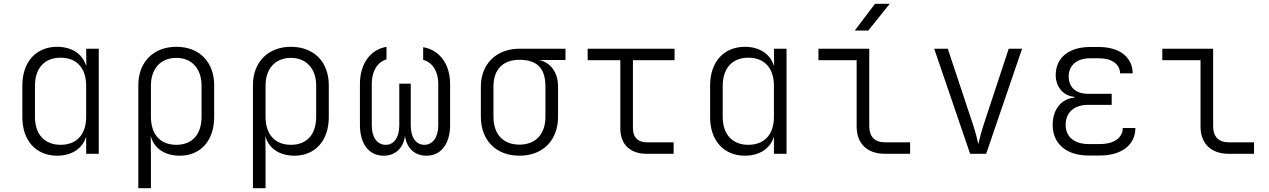

<svg xmlns="http://www.w3.org/2000/svg" viewBox="-20 -805 6640 1005"><path d="M279 10C355 10 411 -27 430 -87H431V0H497V-550H431L432 -463H430C411 -523 355 -560 279 -560C169 -560 97 -481 97 -358V-191C97 -69 169 10 279 10ZM297 -47C214 -47 163 -101 163 -193V-356C163 -449 214 -503 297 -503C382 -503 431 -448 431 -356V-193C431 -101 381 -47 297 -47Z M704 180H770V8L769 -93C786 -29 842 10 921 10C1030 10 1101 -69 1101 -192V-359C1101 -481 1023 -560 903 -560C783 -560 704 -480 704 -359ZM903 -47C819 -47 770 -101 770 -194V-357C770 -446 821 -502 903 -502C983 -502 1035 -446 1035 -357V-194C1035 -101 986 -47 903 -47Z M1304 180H1370V8L1369 -93C1386 -29 1442 10 1521 10C1630 10 1701 -69 1701 -192V-359C1701 -481 1623 -560 1503 -560C1383 -560 1304 -480 1304 -359ZM1503 -47C1419 -47 1370 -101 1370 -194V-357C1370 -446 1421 -502 1503 -502C1583 -502 1635 -446 1635 -357V-194C1635 -101 1586 -47 1503 -47Z M1988 10C2050 10 2091 -30 2100 -94C2108 -30 2150 10 2212 10C2289 10 2336 -52 2336 -151V-365C2336 -469 2282 -543 2195 -558V-492C2243 -479 2274 -431 2274 -368V-149C2274 -86 2245 -47 2201 -47C2157 -47 2130 -86 2130 -149V-367H2070V-149C2070 -86 2043 -47 1999 -47C1954 -47 1926 -86 1926 -149V-368C1926 -432 1956 -481 2003 -494V-560C1917 -545 1864 -470 1864 -365V-151C1864 -52 1911 10 1988 10Z M2699 10C2821 10 2901 -70 2901 -194V-352C2901 -426 2862 -478 2802 -491H2940V-550H2699C2578 -550 2497 -470 2497 -352V-194C2497 -70 2577 10 2699 10ZM2699 -48C2613 -48 2563 -103 2563 -194V-352C2563 -443 2614 -492 2699 -492C2796 -492 2835 -443 2835 -352V-194C2835 -103 2784 -48 2699 -48Z M3365 0H3506V-60H3365C3319 -60 3293 -87 3293 -133V-490H3511V-550H3056V-490H3227V-133C3227 -49 3278 0 3365 0Z M3879 10C3955 10 4011 -27 4030 -87H4031V0H4097V-550H4031L4032 -463H4030C4011 -523 3955 -560 3879 -560C3769 -560 3697 -481 3697 -358V-191C3697 -69 3769 10 3879 10ZM3897 -47C3814 -47 3763 -101 3763 -193V-356C3763 -449 3814 -503 3897 -503C3982 -503 4031 -448 4031 -356V-193C4031 -101 3981 -47 3897 -47Z M4454 -645H4525L4637 -785H4560ZM4612 0H4744V-60H4612C4559 -60 4530 -90 4530 -143V-550H4264V-490H4464V-143C4464 -53 4519 0 4612 0Z M5058 0H5142L5330 -550H5260L5130 -156C5117 -117 5106 -74 5101 -51C5096 -74 5085 -117 5072 -156L4941 -550H4870Z M5738 9C5851 9 5923 -47 5923 -135H5857C5857 -84 5811 -51 5738 -51H5677C5604 -51 5558 -89 5558 -151C5558 -216 5602 -256 5674 -256H5799V-314H5676C5610 -314 5574 -349 5574 -405C5574 -463 5617 -500 5686 -500H5732C5799 -500 5842 -470 5843 -421H5909C5908 -506 5840 -559 5732 -559H5686C5576 -559 5506 -504 5506 -412C5506 -350 5546 -303 5604 -298V-294C5534 -288 5490 -231 5490 -151C5490 -53 5562 9 5677 9Z M6412 0H6544V-60H6412C6359 -60 6330 -90 6330 -143V-550H6064V-490H6264V-143C6264 -53 6319 0 6412 0Z"/></svg>

Font: JetBrains Mono ExtraLight
Style: Regular
Weight: 240
Monospace: yes
Designer: Philipp Nurullin, Konstantin Bulenkov
Foundry: JetBrains
Version: Version 2.305